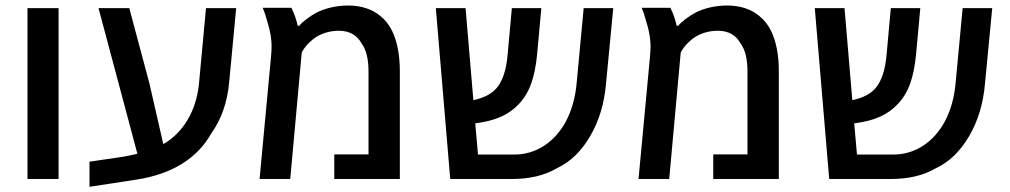

<svg xmlns="http://www.w3.org/2000/svg" viewBox="-20 -661 3728 709"><path d="M81.5 -630.9H196.3V0H81.5Z M310.5 -64 433.1 -82Q457 -85.9 487.3 -93.3L343.8 -630.9H457.5L532.2 -351.1L583 -128.9Q637.2 -159.7 672.1 -217.5Q707 -275.4 714.8 -352.5L740.7 -630.9H852.1L826.2 -356.4Q815.9 -245.6 759.3 -167Q720.7 -98.6 651.6 -55.9Q582.5 -13.2 485.4 2L310.5 28.8Z M982.9 -488.3Q982.9 -519 975.1 -552.2Q973.6 -560.1 962.4 -597.2L959 -608.9L950.2 -632.3H1056.2Q1073.2 -596.7 1079.1 -565.9H1085.4Q1092.3 -575.7 1111.6 -590.3Q1130.9 -605 1149.4 -614.7Q1170.9 -626 1201.7 -633.3Q1232.4 -640.6 1266.1 -640.6Q1301.8 -640.6 1331.5 -630.9Q1361.3 -621.1 1383.3 -603Q1411.1 -581.1 1427.7 -547.4Q1456.5 -488.3 1456.5 -397V0H1214.4V-90.8H1340.8V-397Q1340.8 -465.8 1315.9 -499.5Q1290 -547.4 1231.4 -547.4Q1204.1 -547.4 1180.4 -539.6Q1156.7 -531.7 1139.6 -519Q1107.4 -494.1 1094.2 -466.8L1051.8 0H938.5L980.5 -448.2Q982.9 -475.1 982.9 -488.3Z M1589.4 -630.9H1699.2L1728 -291Q1787.6 -304.2 1814 -335.9Q1847.2 -375 1854.5 -459L1870.1 -630.9H1979L1963.4 -460.4Q1957.5 -397.5 1941.7 -352.8Q1925.8 -308.1 1895.5 -276.4Q1868.2 -247.1 1830.6 -230.2Q1793 -213.4 1739.7 -206.1H1734.9L1745.1 -90.3H1878.9Q1938 -90.3 1987.5 -121.8Q2037.1 -153.3 2069.3 -211.9Q2102.1 -273.9 2109.4 -354L2135.3 -630.9H2244.6L2217.8 -351.6Q2208.5 -243.2 2160.2 -159.7Q2136.2 -118.2 2105.5 -87.9Q2074.7 -57.6 2034.2 -38.6Q1968.3 0 1868.7 0H1642.6Z M2382.3 -488.3Q2382.3 -519 2374.5 -552.2Q2373 -560.1 2361.8 -597.2L2358.4 -608.9L2349.6 -632.3H2455.6Q2472.7 -596.7 2478.5 -565.9H2484.9Q2491.7 -575.7 2511 -590.3Q2530.3 -605 2548.8 -614.7Q2570.3 -626 2601.1 -633.3Q2631.8 -640.6 2665.5 -640.6Q2701.2 -640.6 2731 -630.9Q2760.7 -621.1 2782.7 -603Q2810.5 -581.1 2827.1 -547.4Q2856 -488.3 2856 -397V0H2613.8V-90.8H2740.2V-397Q2740.2 -465.8 2715.3 -499.5Q2689.5 -547.4 2630.9 -547.4Q2603.5 -547.4 2579.8 -539.6Q2556.2 -531.7 2539.1 -519Q2506.8 -494.1 2493.7 -466.8L2451.2 0H2337.9L2379.9 -448.2Q2382.3 -475.1 2382.3 -488.3Z M2988.8 -630.9H3098.6L3127.4 -291Q3187 -304.2 3213.4 -335.9Q3246.6 -375 3253.9 -459L3269.5 -630.9H3378.4L3362.8 -460.4Q3356.9 -397.5 3341.1 -352.8Q3325.2 -308.1 3294.9 -276.4Q3267.6 -247.1 3230 -230.2Q3192.4 -213.4 3139.2 -206.1H3134.3L3144.5 -90.3H3278.3Q3337.4 -90.3 3387 -121.8Q3436.5 -153.3 3468.8 -211.9Q3501.5 -273.9 3508.8 -354L3534.7 -630.9H3644L3617.2 -351.6Q3607.9 -243.2 3559.6 -159.7Q3535.6 -118.2 3504.9 -87.9Q3474.1 -57.6 3433.6 -38.6Q3367.7 0 3268.1 0H3042Z"/></svg>

Font: Viking Open Sans Light
Style: Bold
Weight: 600
Foundry: Ascender Corporation
Version: Version 2.001